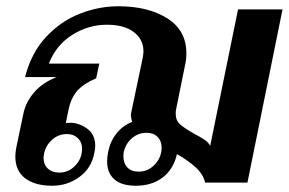

<svg xmlns="http://www.w3.org/2000/svg" viewBox="-20 -583 922 613"><path d="M882 -553 770 0H635Q629 -26 605.5 -48Q582 -70 545 -91Q534 -43 499.5 -16.5Q465 10 414 10Q368 10 345 -10.5Q322 -31 322 -68Q322 -82 325 -97Q332 -132 352 -157Q372 -182 402 -194Q398 -208 398 -214Q398 -221 399 -224L436 -400Q438 -412 438 -419Q438 -457 407.5 -480.5Q377 -504 321 -504Q262 -504 210.5 -471.5Q159 -439 136 -380H297L287 -333Q247 -316 226.5 -293Q206 -270 198 -229L190 -190Q195 -191 204 -191Q232 -191 258 -172.5Q284 -154 284 -117Q284 -106 281 -94Q272 -46 233.5 -18Q195 10 147 10Q91 10 60 -14Q29 -38 29 -83Q29 -97 32 -112L54 -217Q61 -255 88 -287Q115 -319 161 -337H60Q80 -415 127.5 -465.5Q175 -516 235.5 -539.5Q296 -563 358 -563Q453 -563 514 -524.5Q575 -486 575 -413Q575 -393 571 -376L542 -233Q541 -229 541 -220Q541 -198 555.5 -185.5Q570 -173 600 -156Q621 -145 633.5 -136.5Q646 -128 651 -117L740 -553ZM496 -112Q496 -133 483 -146Q470 -159 448 -159Q421 -159 401 -141.5Q381 -124 375 -97Q374 -92 374 -83Q374 -62 386.5 -48.5Q399 -35 423 -35Q453 -35 474.5 -58Q496 -81 496 -112ZM121 -94Q119 -84 119 -79Q119 -58 132.5 -45Q146 -32 169 -32Q199 -32 220.5 -54.5Q242 -77 242 -109Q242 -129 228.5 -142Q215 -155 194 -155Q167 -155 147 -137.5Q127 -120 121 -94Z"/></svg>

Font: Taviraj SemiBold
Style: Italic
Weight: 600
Italic angle: -12°
Designer: Katatrad Team
Foundry: CadsonDemak
Version: Version 1.001